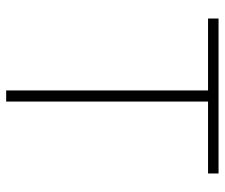

<svg xmlns="http://www.w3.org/2000/svg" viewBox="-73 -655 728 622"><g transform="rotate(90 291.0 -344.0)"><path d="M273 0V-654H40V-688H542V-654H309V0Z"/></g></svg>

Font: Saira Thin
Style: Regular
Weight: 100
Designer: Hector Gatti with collaboration of the Omnibus-Type team
Foundry: Omnibus-Type
Version: Version 1.101